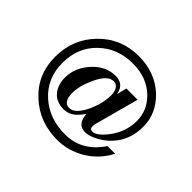

<svg xmlns="http://www.w3.org/2000/svg" viewBox="-151 -902 1136 1136"><g transform="rotate(45 416.5 -334.5)"><path d="M744 -404Q744 -293 676 -219Q647 -187 606 -164Q559 -137 523 -137Q458 -137 452 -219Q425 -182 402 -164Q373 -143 336 -143Q276 -143 242 -183Q210 -221 210 -283Q210 -365 272 -433Q334 -501 415 -501Q485 -501 496 -433H498L513 -493H607L533 -219Q529 -207 529 -195Q529 -170 550 -170Q588 -170 639 -239Q693 -312 693 -402Q693 -489 627 -554Q553 -625 437 -625Q308 -625 223 -543Q138 -461 138 -334Q138 -203 229 -122Q316 -44 449 -44Q588 -44 675 -173H739Q695 -88 614 -38Q531 12 438 12Q290 12 187 -83Q82 -179 82 -327Q82 -477 182 -578Q282 -681 431 -681Q565 -681 657 -597Q744 -514 744 -404ZM478 -402Q478 -428 468 -447Q454 -471 431 -471Q380 -471 340 -383Q305 -308 305 -250Q305 -172 355 -172Q404 -172 446 -263Q478 -335 478 -402Z"/></g></svg>

Font: GFS Didot
Style: Bold Italic
Weight: 700
Italic angle: -12°
Designer: Designed by Takis Katsoulidis and George D. Matthiopoulos.
Foundry: Designed by Takis Katsoulidis and George D. Matthiopoulos.
Version: Version 1.0